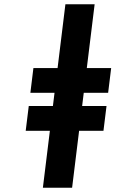

<svg xmlns="http://www.w3.org/2000/svg" viewBox="-20 -880 541 900"><path d="M235.6 -445 228 -383H114.8L100.5 -267H213.8L181 0H318L350.8 -267H465L479.3 -383H365L372.6 -445H486.9L501.1 -561H386.9L423.6 -860H286.6L249.9 -561H136.6L122.4 -445Z"/></svg>

Font: Hussar
Style: BdSuprExtOblOne
Weight: 700
Foundry: Cannot Into Space Fonts
Version: Version 2.00